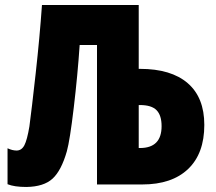

<svg xmlns="http://www.w3.org/2000/svg" viewBox="-20 -734 860 764"><path d="M10 -1V-144Q29 -135 46 -135Q66 -135 77 -156Q88 -177 97 -231Q106 -298 122 -442Q138 -586 147 -714H532V-460H537Q661 -460 727 -403Q793 -346 793 -237Q793 -123 728.5 -61.5Q664 0 546 0H366V-555H297Q289 -436 273.5 -305.5Q258 -175 246 -132Q224 -55 189 -23Q154 9 85 10Q37 10 10 -1ZM537 -145Q623 -145 623 -232Q623 -275 603 -295.5Q583 -316 537 -316H532V-145Z"/></svg>

Font: Noto Sans UI CondBlack
Style: Regular
Weight: 900
Width: 3
Designer: Monotype Design Team
Foundry: Monotype Imaging Inc.
Version: Version 1.001